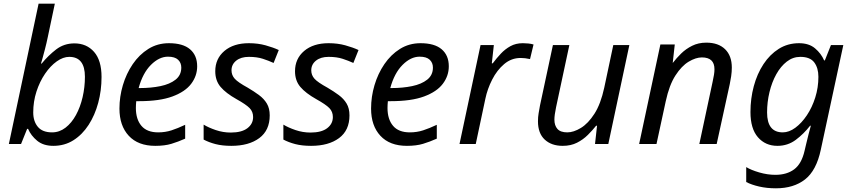

<svg xmlns="http://www.w3.org/2000/svg" viewBox="-20 -780 4616 1040"><path d="M269 10Q215 10 181.5 -17.5Q148 -45 132 -82H127L94 0H28L189 -760H277L239 -580Q232 -546 223.5 -513.5Q215 -481 209 -459.5Q203 -438 202 -436H206Q242 -480 284.5 -512.5Q327 -545 383 -545Q449 -545 489.5 -499Q530 -453 530 -363Q530 -290 512 -223Q494 -156 460 -103.5Q426 -51 378 -20.5Q330 10 269 10ZM262 -63Q302 -63 335 -88.5Q368 -114 391.5 -157Q415 -200 427.5 -254Q440 -308 440 -364Q440 -472 355 -472Q322 -472 287.5 -447.5Q253 -423 224 -380.5Q195 -338 177.5 -284Q160 -230 160 -171Q160 -123 185 -93Q210 -63 262 -63Z M821 10Q728 10 677.5 -44.5Q627 -99 627 -192Q627 -256 645.5 -318.5Q664 -381 699 -432.5Q734 -484 783.5 -515Q833 -546 895 -546Q971 -546 1009.5 -513Q1048 -480 1048 -421Q1048 -369 1015.5 -326Q983 -283 914 -257.5Q845 -232 735 -232H718Q717 -223 716.5 -213Q716 -203 716 -195Q716 -134 746 -98.5Q776 -63 837 -63Q875 -63 909 -74Q943 -85 983 -104V-29Q945 -12 908.5 -1Q872 10 821 10ZM731 -303H738Q798 -303 849 -313.5Q900 -324 931 -348.5Q962 -373 962 -414Q962 -440 944.5 -456.5Q927 -473 890 -473Q842 -473 797.5 -428.5Q753 -384 731 -303Z M1233 10Q1184 10 1147.5 0.5Q1111 -9 1083 -24V-105Q1109 -89 1148.5 -75.5Q1188 -62 1230 -62Q1289 -62 1320 -85.5Q1351 -109 1351 -146Q1351 -175 1332 -194.5Q1313 -214 1261 -243Q1204 -275 1175 -309Q1146 -343 1146 -394Q1146 -462 1195.5 -504Q1245 -546 1328 -546Q1377 -546 1418.5 -534.5Q1460 -523 1490 -509L1462 -439Q1436 -451 1404 -461.5Q1372 -472 1328 -472Q1285 -472 1259.5 -451.5Q1234 -431 1234 -399Q1234 -373 1251.5 -353.5Q1269 -334 1322 -305Q1356 -285 1383 -265Q1410 -245 1425.5 -219Q1441 -193 1441 -155Q1441 -74 1384.5 -32Q1328 10 1233 10Z M1665 10Q1616 10 1579.5 0.5Q1543 -9 1515 -24V-105Q1541 -89 1580.5 -75.5Q1620 -62 1662 -62Q1721 -62 1752 -85.5Q1783 -109 1783 -146Q1783 -175 1764 -194.5Q1745 -214 1693 -243Q1636 -275 1607 -309Q1578 -343 1578 -394Q1578 -462 1627.5 -504Q1677 -546 1760 -546Q1809 -546 1850.5 -534.5Q1892 -523 1922 -509L1894 -439Q1868 -451 1836 -461.5Q1804 -472 1760 -472Q1717 -472 1691.5 -451.5Q1666 -431 1666 -399Q1666 -373 1683.5 -353.5Q1701 -334 1754 -305Q1788 -285 1815 -265Q1842 -245 1857.5 -219Q1873 -193 1873 -155Q1873 -74 1816.5 -32Q1760 10 1665 10Z M2184 10Q2091 10 2040.5 -44.5Q1990 -99 1990 -192Q1990 -256 2008.5 -318.5Q2027 -381 2062 -432.5Q2097 -484 2146.5 -515Q2196 -546 2258 -546Q2334 -546 2372.5 -513Q2411 -480 2411 -421Q2411 -369 2378.5 -326Q2346 -283 2277 -257.5Q2208 -232 2098 -232H2081Q2080 -223 2079.5 -213Q2079 -203 2079 -195Q2079 -134 2109 -98.5Q2139 -63 2200 -63Q2238 -63 2272 -74Q2306 -85 2346 -104V-29Q2308 -12 2271.5 -1Q2235 10 2184 10ZM2094 -303H2101Q2161 -303 2212 -313.5Q2263 -324 2294 -348.5Q2325 -373 2325 -414Q2325 -440 2307.5 -456.5Q2290 -473 2253 -473Q2205 -473 2160.5 -428.5Q2116 -384 2094 -303Z M2469 0 2583 -536H2655L2644 -437H2649Q2670 -465 2693 -489.5Q2716 -514 2745 -530Q2774 -546 2812 -546Q2826 -546 2841.5 -544.5Q2857 -543 2870 -539L2851 -460Q2824 -466 2800 -466Q2750 -466 2711 -433Q2672 -400 2646 -349Q2620 -298 2609 -245L2557 0Z M3028 10Q2967 10 2930.5 -24Q2894 -58 2894 -123Q2894 -146 2897.5 -166.5Q2901 -187 2905 -209L2975 -536H3064L2992 -199Q2983 -156 2983 -132Q2983 -100 2999.5 -81.5Q3016 -63 3053 -63Q3087 -63 3126.5 -87Q3166 -111 3200 -164Q3234 -217 3253 -305L3302 -536H3389L3275 0H3203L3214 -99H3209Q3190 -75 3164.5 -49.5Q3139 -24 3105.5 -7Q3072 10 3028 10Z M3442 0 3557 -539H3635L3624 -440H3625Q3644 -465 3669.5 -490Q3695 -515 3729 -532Q3763 -549 3806 -549Q3871 -549 3907.5 -513.5Q3944 -478 3944 -414Q3944 -391 3940.5 -367Q3937 -343 3933 -325L3862 0H3768L3840 -337Q3845 -360 3847.5 -375.5Q3850 -391 3850 -405Q3850 -469 3782 -469Q3749 -469 3710.5 -446Q3672 -423 3638.5 -371Q3605 -319 3586 -231L3536 0Z M4183 240Q4134 240 4092.5 230.5Q4051 221 4022 206V125Q4048 141 4092.5 154Q4137 167 4180 167Q4242 167 4282 137Q4322 107 4338 37L4347 -1Q4352 -24 4359.5 -52Q4367 -80 4372 -99H4368Q4334 -55 4290.5 -22.5Q4247 10 4191 10Q4126 10 4085.5 -36.5Q4045 -83 4045 -173Q4045 -246 4063 -313Q4081 -380 4115.5 -432.5Q4150 -485 4198.5 -515.5Q4247 -546 4308 -546Q4362 -546 4395 -518Q4428 -490 4444 -453H4448L4481 -536H4548L4426 31Q4402 144 4340.5 192Q4279 240 4183 240ZM4220 -63Q4254 -63 4288 -88Q4322 -113 4350.5 -155.5Q4379 -198 4396 -252Q4413 -306 4413 -364Q4413 -412 4390.5 -442Q4368 -472 4315 -472Q4275 -472 4242 -446.5Q4209 -421 4185 -378Q4161 -335 4148 -281Q4135 -227 4135 -171Q4135 -63 4220 -63Z"/></svg>

Font: Noto Sans IKEA
Style: Italic
Weight: 400
Italic angle: -12°
Designer: Monotype Design Team
Foundry: Monotype Imaging Inc.
Version: Version 2.001